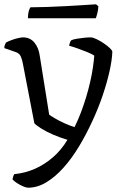

<svg xmlns="http://www.w3.org/2000/svg" viewBox="-22 -674 591 894"><path d="M109 200Q100 200 85 193.5Q70 187 56.5 178Q43 169 36 161Q38 151 40 146Q42 141 44 137Q95 132 140.5 112Q186 92 225 58Q264 24 292 -23Q258 -33 225.5 -47Q193 -61 169.5 -76Q146 -91 138 -100L85 -375Q82 -393 75.5 -409.5Q69 -426 50 -432L-2 -450Q-2 -460 1.5 -467Q5 -474 6 -476Q17 -482 32 -487.5Q47 -493 62 -496.5Q77 -500 85 -500Q118 -500 138 -476Q158 -452 163 -415L207 -140Q215 -134 234.5 -122.5Q254 -111 278.5 -100Q303 -89 325 -82Q341 -114 354.5 -149.5Q368 -185 379 -221.5Q390 -258 398 -293Q406 -328 410.5 -359Q415 -390 417 -415Q405 -423 383 -432Q361 -441 338 -449Q315 -457 300 -461Q301 -468 303.5 -475Q306 -482 309 -486Q319 -491 335 -493.5Q351 -496 368.5 -498Q386 -500 400 -500Q410 -500 427 -492Q444 -484 461 -472.5Q478 -461 489.5 -450Q501 -439 501 -433Q500 -397 488.5 -344.5Q477 -292 456.5 -231Q436 -170 407 -108Q379 -47 345.5 8.5Q312 64 273.5 107Q235 150 193.5 175Q152 200 109 200ZM108 -589Q108 -609 112 -622.5Q116 -636 120 -640Q151 -640 195.5 -641.5Q240 -643 286.5 -645.5Q333 -648 370.5 -650.5Q408 -653 425 -654L436 -645Q435 -626 431 -611Q427 -596 424 -589Z"/></svg>

Font: Texturina Medium 12pt Light
Style: Regular
Weight: 300
Version: Version 1.002